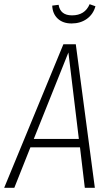

<svg xmlns="http://www.w3.org/2000/svg" viewBox="-36 -895 530 915"><path d="M305.2 -783.2Q263.7 -783.2 239 -806.4Q214.4 -829.6 212.9 -868.2L243.2 -872.1Q251.5 -821.8 307.1 -821.8Q368.7 -821.8 391.1 -875L418.9 -865.2Q408.2 -826.7 377.7 -804.9Q347.2 -783.2 305.2 -783.2ZM266.1 -684.1H325.2L416 0H368.2L345.2 -192.9H108.9L32.2 0H-16.1ZM125 -232.9H339.8L290 -645Z"/></svg>

Font: Fira Sans Compressed ExtraLight
Style: Italic
Weight: 250
Width: 3
Italic angle: -8°
Designer: Carrois Corporate & Edenspiekermann AG
Foundry: Carrois Corporate GbR & Edenspiekermann AG
Version: Version 4.203;PS 004.203;hotconv 1.0.88;makeotf.lib2.5.64775